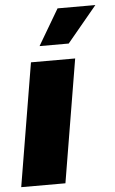

<svg xmlns="http://www.w3.org/2000/svg" viewBox="-55 -811 510 848"><g transform="rotate(-5 200.5 -386.5)"><path d="M4.3 0 95.2 -545.5H291.2L200.3 0ZM139.2 -613.6 233 -772.7H400.6L268.5 -613.6Z"/></g></svg>

Font: Inter UI Black
Style: Italic
Weight: 900
Italic angle: -9.39999°
Designer: Rasmus Andersson
Foundry: rsms
Version: 3.2;8d6f07862